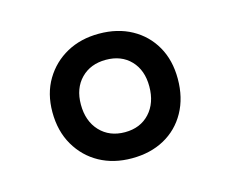

<svg xmlns="http://www.w3.org/2000/svg" viewBox="-58 -1078 563 469"><g transform="rotate(-15 224.0 -843.5)"><path d="M224 -686Q178 -686 142.5 -705.5Q107 -725 86 -761Q65 -797 65 -845Q65 -892 86 -927Q107 -962 142.5 -981.5Q178 -1001 224 -1001Q271 -1001 306.5 -981.5Q342 -962 362 -927Q382 -892 382 -845Q382 -797 362 -761Q342 -725 306.5 -705.5Q271 -686 224 -686ZM224 -752Q263 -752 286.5 -777.5Q310 -803 310 -845Q310 -886 286.5 -910.5Q263 -935 224 -935Q185 -935 161 -910.5Q137 -886 137 -845Q137 -803 161 -777.5Q185 -752 224 -752Z"/></g></svg>

Font: Playwrite PL
Style: Regular
Weight: 400
Designer: Veronika Burian, José Scaglione
Foundry: TypeTogether
Version: Version 1.002